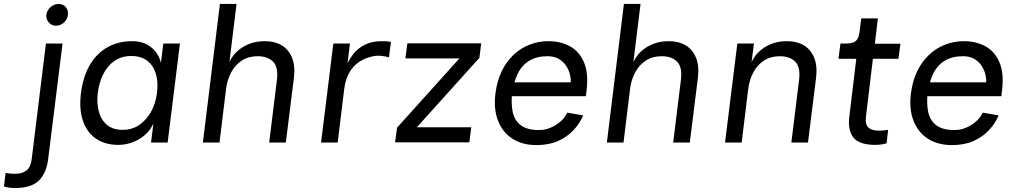

<svg xmlns="http://www.w3.org/2000/svg" viewBox="-76 -720 5134 970"><path d="M-1 230Q-13 230 -28.5 228Q-44 226 -56 222L-48 154Q-36 156 -23.5 157Q-11 158 -1 158Q36 158 57.5 141.5Q79 125 84 85L156 -500H240L167 86Q158 156 119.5 193Q81 230 -1 230ZM207 -590Q185 -590 170.5 -606.5Q156 -623 158 -645Q161 -668 179.5 -684Q198 -700 220 -700Q243 -700 256.5 -684Q270 -668 267 -645Q265 -623 247.5 -606.5Q230 -590 207 -590Z M522 12Q455 12 409 -19.5Q363 -51 343 -109.5Q323 -168 333 -250Q344 -335 378.5 -393Q413 -451 467.5 -481.5Q522 -512 591 -512Q635 -512 665 -496Q695 -480 713 -455Q731 -430 737 -402L749 -500H833L771 0H687L699 -96Q684 -62 655.5 -37.5Q627 -13 592 -0.5Q557 12 522 12ZM544 -64Q592 -64 628.5 -89.5Q665 -115 688 -157Q711 -199 717 -250Q724 -305 711.5 -347Q699 -389 668 -413Q637 -437 587 -437Q538 -437 502.5 -412.5Q467 -388 446 -346Q425 -304 418 -252Q412 -200 423 -157.5Q434 -115 464 -89.5Q494 -64 544 -64Z M949 0 1035 -700H1119L1083 -406Q1088 -419 1101 -437Q1114 -455 1136 -472Q1158 -489 1189.5 -500.5Q1221 -512 1263 -512Q1312 -512 1347 -491Q1382 -470 1399 -429Q1416 -388 1409 -328L1368 0H1284L1323 -316Q1331 -381 1303.5 -408.5Q1276 -436 1226 -436Q1180 -436 1146.5 -414.5Q1113 -393 1092.5 -355.5Q1072 -318 1066 -270L1033 0Z M1546 0 1608 -500H1692L1680 -401Q1690 -421 1704 -440.5Q1718 -460 1739 -476.5Q1760 -493 1788.5 -502.5Q1817 -512 1856 -512Q1864 -512 1878 -511Q1892 -510 1899 -508L1889 -430Q1875 -435 1852 -437.5Q1829 -440 1810 -436Q1769 -428 1738 -407Q1707 -386 1688 -352Q1669 -318 1663 -270L1630 0Z M1920 -1 1930 -75 2245 -425H1972L1982 -501H2355L2346 -428L2030 -77H2305L2295 -1Z M2634 13Q2564 13 2514 -18.5Q2464 -50 2440.5 -109Q2417 -168 2427 -248Q2435 -310 2458 -358.5Q2481 -407 2517 -441.5Q2553 -476 2598.5 -494Q2644 -512 2695 -512Q2757 -512 2804.5 -485.5Q2852 -459 2875 -403.5Q2898 -348 2887 -261L2884 -234H2505L2514 -304H2807Q2809 -319 2804 -341.5Q2799 -364 2785.5 -385.5Q2772 -407 2748.5 -421.5Q2725 -436 2690 -436Q2636 -436 2598.5 -413.5Q2561 -391 2540 -348.5Q2519 -306 2511 -245Q2506 -198 2514 -156Q2522 -114 2553.5 -88.5Q2585 -63 2647 -63Q2676 -63 2703.5 -74Q2731 -85 2754 -104.5Q2777 -124 2790 -151L2870 -137Q2853 -96 2821 -62Q2789 -28 2743 -7.5Q2697 13 2634 13Z M2990 0 3076 -700H3160L3124 -406Q3129 -419 3142 -437Q3155 -455 3177 -472Q3199 -489 3230.5 -500.5Q3262 -512 3304 -512Q3353 -512 3388 -491Q3423 -470 3440 -429Q3457 -388 3450 -328L3409 0H3325L3364 -316Q3372 -381 3344.5 -408.5Q3317 -436 3267 -436Q3221 -436 3187.5 -414.5Q3154 -393 3133.5 -355.5Q3113 -318 3107 -270L3074 0Z M3587 0 3649 -500H3733L3721 -406Q3726 -419 3739 -437Q3752 -455 3774 -472Q3796 -489 3827.5 -500.5Q3859 -512 3901 -512Q3950 -512 3985 -491Q4020 -470 4037 -429Q4054 -388 4047 -328L4006 0H3922L3961 -316Q3969 -381 3941.5 -408.5Q3914 -436 3864 -436Q3818 -436 3784.5 -414.5Q3751 -393 3730.5 -355.5Q3710 -318 3704 -270L3671 0Z M4347 12Q4265 12 4235.5 -25Q4206 -62 4215 -132L4250 -423H4160L4170 -500H4193Q4220 -500 4235 -505.5Q4250 -511 4257.5 -526Q4265 -541 4268 -570L4275 -627H4359L4344 -499H4473L4463 -423H4334L4299 -132Q4294 -92 4311 -76Q4328 -60 4365 -60Q4375 -60 4387 -61Q4399 -62 4411 -64L4403 4Q4390 8 4374.5 10Q4359 12 4347 12Z M4733 13Q4663 13 4613 -18.5Q4563 -50 4539.5 -109Q4516 -168 4526 -248Q4534 -310 4557 -358.5Q4580 -407 4616 -441.5Q4652 -476 4697.5 -494Q4743 -512 4794 -512Q4856 -512 4903.5 -485.5Q4951 -459 4974 -403.5Q4997 -348 4986 -261L4983 -234H4604L4613 -304H4906Q4908 -319 4903 -341.5Q4898 -364 4884.5 -385.5Q4871 -407 4847.5 -421.5Q4824 -436 4789 -436Q4735 -436 4697.5 -413.5Q4660 -391 4639 -348.5Q4618 -306 4610 -245Q4605 -198 4613 -156Q4621 -114 4652.5 -88.5Q4684 -63 4746 -63Q4775 -63 4802.5 -74Q4830 -85 4853 -104.5Q4876 -124 4889 -151L4969 -137Q4952 -96 4920 -62Q4888 -28 4842 -7.5Q4796 13 4733 13Z"/></svg>

Font: Inclusive Sans
Style: Italic
Weight: 400
Italic angle: -7°
Designer: Olivia King
Foundry: Olivia King
Version: Version 2.004